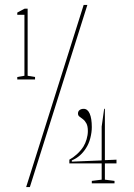

<svg xmlns="http://www.w3.org/2000/svg" viewBox="-20 -743 542 778"><path d="M50 -421V-431L79 -436V-683H50V-692L80 -708H92V-436L122 -431V-421ZM261 -81V-96Q276 -104 291.5 -118Q307 -132 318 -149Q326 -162 331 -179Q336 -196 336 -212Q336 -232 330 -243Q324 -254 316 -260Q308 -266 302 -270.5Q296 -275 296 -283Q296 -292 302.5 -297Q309 -302 319 -302Q335 -302 343.5 -282.5Q352 -263 352 -228Q352 -207 346 -183.5Q340 -160 328 -142Q318 -126 304 -113.5Q290 -101 271 -93V-88L392 -93V-230L402 -302H405V-94L452 -96V-81H405V-15L444 -10V0H352V-10L392 -15V-81ZM86 15 319 -723H334L101 15Z"/></svg>

Font: Kalnia Thin Thin
Style: Regular
Weight: 250
Version: Version 1.105